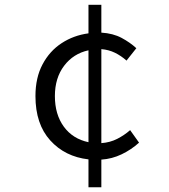

<svg xmlns="http://www.w3.org/2000/svg" viewBox="-20 -746 707 801"><path d="M349.1 -152.8V-536.1Q286.1 -522.5 247.6 -471.7Q209 -420.9 209 -345.2Q209 -268.6 246.3 -217.5Q283.7 -166.5 349.1 -152.8ZM522.9 -203.1 560.1 -150.9Q527.8 -121.6 487.5 -102.3Q447.3 -83 402.8 -80.1V35.2H349.1V-81.1Q251 -92.3 189.5 -160.4Q127.9 -228.5 127.9 -345.2Q127.9 -421.9 157.5 -477.5Q187 -533.2 237.1 -565.9Q287.1 -598.6 349.1 -606.9V-726.1H402.8V-609.9Q451.7 -606.9 487.3 -587.9Q522.9 -568.8 548.8 -544.9L507.8 -493.2Q485.4 -513.2 459.5 -525.9Q433.6 -538.6 402.8 -541V-148.9Q439 -151.4 469 -166.7Q499 -182.1 522.9 -203.1Z"/></svg>

Font: Shanggu Mono N
Style: Regular
Weight: 350
Designer: GuiWonder
Version: Version 1.021